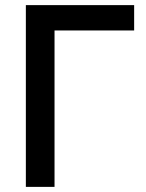

<svg xmlns="http://www.w3.org/2000/svg" viewBox="-20 -730 569 750"><path d="M81 0V-710H504V-611H193V0Z"/></svg>

Font: Raleway-v4020 SemiBold
Style: Regular
Weight: 600
Designer: Matt McInerney, Pablo Impallari, Rodrigo Fuenzalida
Foundry: Matt McInerney, Pablo Impallari, Rodrigo Fuenzalida
Version: Version 4.020;PS 004.020;hotconv 1.0.88;makeotf.lib2.5.64775